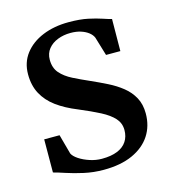

<svg xmlns="http://www.w3.org/2000/svg" viewBox="-89 -621 634 706"><g transform="rotate(-15 228.0 -268.0)"><path d="M220.5 11Q182 11 146 3Q110 -5 81.5 -14.5Q53 -24 37 -28L37.5 -154H96L116.5 -79Q122 -67.5 139 -56.2Q156 -45 178.8 -37.5Q201.5 -30 224.5 -30Q260 -30 283.8 -39.8Q307.5 -49.5 319.5 -67.8Q331.5 -86 331.5 -111Q331.5 -137 314.5 -156Q297.5 -175 265.2 -191.8Q233 -208.5 186.5 -228Q140.5 -246.5 108.2 -270.2Q76 -294 59 -325.8Q42 -357.5 42 -400Q42 -445 67.2 -478Q92.5 -511 136.2 -529Q180 -547 235.5 -547Q278.5 -547 308.8 -540.5Q339 -534 359.5 -527Q380 -520 393 -517L392 -395H337.5L316 -466.5Q311.5 -477.5 299.8 -486.8Q288 -496 271 -501.5Q254 -507 232 -507Q205.5 -507 183 -498.2Q160.5 -489.5 146.8 -472.5Q133 -455.5 133 -431Q133 -400 150.2 -380.2Q167.5 -360.5 195.8 -346.2Q224 -332 256 -318Q287.5 -304 317.5 -289Q347.5 -274 371.2 -255Q395 -236 409 -210.2Q423 -184.5 423 -149.5Q423 -102 399.5 -66Q376 -30 330.8 -9.5Q285.5 11 220.5 11Z"/></g></svg>

Font: Merriweather 72pt Medium
Style: Regular
Weight: 500
Version: Version 2.100